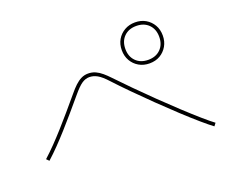

<svg xmlns="http://www.w3.org/2000/svg" viewBox="-108 -922 1216 1013"><g transform="rotate(-20 500.0 -415.5)"><path d="M949 -102 937 -86Q915 -102 875 -136.5Q835 -171 786 -216.5Q737 -262 685 -312.5Q633 -363 585 -411.5Q537 -460 501 -499Q472 -531 450 -543.5Q428 -556 405 -556Q383 -556 362.5 -542Q342 -528 312 -492Q275 -448 242 -409.5Q209 -371 178.5 -337Q148 -303 118 -272Q88 -241 57 -213L43 -227Q74 -255 103.5 -285.5Q133 -316 163.5 -350Q194 -384 226.5 -422Q259 -460 296 -504Q314 -526 331 -542Q348 -558 366 -567Q384 -576 405 -576Q428 -576 446.5 -567.5Q465 -559 482 -544.5Q499 -530 515 -513Q552 -474 599.5 -426Q647 -378 698.5 -328Q750 -278 799 -232.5Q848 -187 887.5 -152.5Q927 -118 949 -102ZM730 -515Q697 -515 671 -530Q645 -545 630 -571Q615 -597 615 -630Q615 -664 630 -689.5Q645 -715 671 -730Q697 -745 730 -745Q764 -745 789.5 -730Q815 -715 830 -689.5Q845 -664 845 -630Q845 -597 830 -571Q815 -545 789.5 -530Q764 -515 730 -515ZM730 -535Q773 -535 799 -561Q825 -587 825 -630Q825 -673 799 -699Q773 -725 730 -725Q687 -725 661 -699Q635 -673 635 -630Q635 -587 661 -561Q687 -535 730 -535Z"/></g></svg>

Font: Murecho Thin
Style: Regular
Weight: 100
Designer: Neil Summerour
Foundry: Positype
Version: Version 1.010